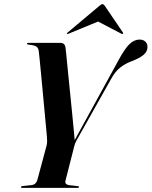

<svg xmlns="http://www.w3.org/2000/svg" viewBox="-20 -907 732 927"><path d="M362 -4.5Q362 0 353.5 0H86.5Q81 0 81 -3.5Q81 -7.5 87.5 -8.5L130 -13Q144.5 -14.5 151.2 -21.8Q158 -29 160.5 -39L205 -204.5Q207.5 -215.5 207.5 -225.5Q207.5 -235.5 206.5 -247Q206 -254.5 203 -286Q200 -317.5 195.8 -362.5Q191.5 -407.5 187 -456.8Q182.5 -506 178.2 -550.5Q174 -595 171 -625Q168 -655 167 -660.5Q165 -675.5 156 -682Q147 -688.5 117.5 -691.5Q110.5 -692.5 110.5 -696.5Q110.5 -700 116 -700H271.5Q294 -700 296.5 -675.5Q297.5 -669.5 300.5 -638.8Q303.5 -608 308 -562.2Q312.5 -516.5 317.8 -465Q323 -413.5 327.8 -365.2Q332.5 -317 336 -280.8Q339.5 -244.5 340.5 -230.5L548.5 -609.5Q581.5 -671.5 604.8 -693.8Q628 -716 653.5 -716Q671.5 -716 682 -705.8Q692.5 -695.5 692 -680Q692 -658 673.2 -642.2Q654.5 -626.5 618.5 -612.5Q584 -600 559.8 -580.5Q535.5 -561 516.5 -526L349.5 -229Q344.5 -220 342 -213Q339.5 -206 338 -199L296 -34Q292 -16 314.5 -13L353.5 -8.5Q362 -7.5 362 -4.5ZM311.5 -744.5Q305.5 -741.5 303.5 -743.5Q301.5 -746 306.5 -750L459 -878Q469 -887 474.5 -887Q480.5 -887 486.5 -878L573.5 -750Q576 -745.5 572.5 -743.5Q570.5 -741.5 565.5 -744.5L453.5 -803Z"/></svg>

Font: Fraunces 144pt SemiBold
Style: Italic
Weight: 600
Italic angle: -16°
Version: Version 1.000;[0bf87f6ff]